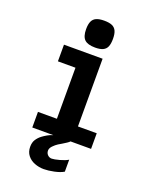

<svg xmlns="http://www.w3.org/2000/svg" viewBox="-178 -874 955 1191"><g transform="rotate(20 300.0 -279.0)"><path d="M115 -550H370V-103H494V0H358.5Q354 5.5 341.2 14Q328.5 22.5 314.2 31Q300 39.5 291.5 44.5Q276.5 54 261.5 69.5Q246.5 85 246.5 100.5Q246.5 118 257.8 129.2Q269 140.5 284.5 140.5Q301 140.5 335.5 131Q370 121.5 389.5 109.5V188.5Q366 202.5 327.8 210.5Q289.5 218.5 260.5 218.5Q228.5 218.5 199.5 207.2Q170.5 196 152.5 173Q134.5 150 134.5 116.5Q134.5 88 146.5 69.2Q158.5 50.5 176.5 36.5Q191 25.5 209 15.2Q227 5 244.5 0H106V-103H231V-168V-440H115ZM211 -687.5Q211 -720.5 219.8 -739.5Q228.5 -758.5 247.8 -767Q267 -775.5 299.5 -775.5Q332.5 -775.5 351.8 -767Q371 -758.5 379.8 -739.2Q388.5 -720 388.5 -687.5Q388.5 -654.5 380.2 -635.5Q372 -616.5 353.2 -607.8Q334.5 -599 302 -599Q253 -599 232 -619.2Q211 -639.5 211 -687.5Z"/></g></svg>

Font: JuliaMono Black
Style: Regular
Weight: 900
Monospace: yes
Designer: cormullion
Foundry: corm
Version: Version 0.054; ttfautohint (v1.8.4)